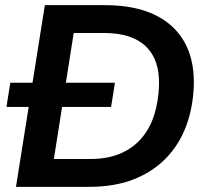

<svg xmlns="http://www.w3.org/2000/svg" viewBox="-20 -725 811 745"><path d="M42 0 154 -705H387Q557 -705 646.5 -623.5Q736 -542 732 -393Q729 -308 702.5 -236.5Q676 -165 625 -112Q574 -59 499.5 -29.5Q425 0 326 0ZM189 -108H329Q397 -108 446.5 -129Q496 -150 529 -188.5Q562 -227 578.5 -279.5Q595 -332 597 -394Q600 -493 546 -545Q492 -597 384 -597H266ZM5 -310 20 -404H426L411 -310Z"/></svg>

Font: Nunito Sans 11pt
Style: Bold Italic
Weight: 700
Italic angle: -9°
Version: Version 3.101;gftools[0.9.27]